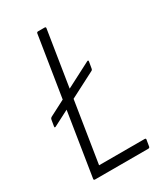

<svg xmlns="http://www.w3.org/2000/svg" viewBox="-167 -728 694 802"><g transform="rotate(-30 180.0 -327.5)"><path d="M18 -274Q15 -272 12.5 -272.5Q10 -273 11 -278L16 -308Q17 -314 22 -317L267 -444Q275 -448 273 -438L268 -409Q267 -402 262 -400ZM49 0Q42 0 43 -6L145 -649Q146 -655 152 -655H183Q190 -655 189 -649L93 -43H312Q320 -43 318 -36L313 -6Q312 0 305 0Z"/></g></svg>

Font: Sofia Sans Condensed Light
Style: Italic
Weight: 300
Italic angle: -9°
Version: Version 4.100